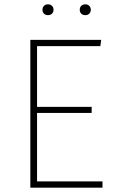

<svg xmlns="http://www.w3.org/2000/svg" viewBox="-20 -866 533 886"><path d="M447 -682 443 -653H151V-373H403V-345H151V-29H453V0H120V-682ZM374 -846Q385 -846 392 -839Q399 -832 399 -821Q399 -810 392 -803Q385 -796 374 -796Q362 -796 355 -803Q348 -810 348 -821Q348 -832 355 -839Q362 -846 374 -846ZM201 -846Q213 -846 220 -839Q227 -832 227 -821Q227 -810 220 -803Q213 -796 201 -796Q190 -796 183 -803Q176 -810 176 -821Q176 -832 183 -839Q190 -846 201 -846Z"/></svg>

Font: Firava
Style: Regular
Weight: 400
Designer: Carrois Corporate & Edenspiekermann AG
Foundry: Greg Finn Gibson
Version: Version 5.000